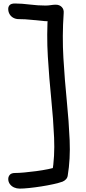

<svg xmlns="http://www.w3.org/2000/svg" viewBox="-20 -836 505 1121"><path d="M94.8 265.2Q77.6 265.2 62.6 258.6Q47.6 252 38 239.2Q28.4 226.4 28.2 209.8Q28 195.4 37.1 184.8Q46.2 174.2 66.8 174Q89 174 122.2 171Q155.4 168 191.9 163.1Q228.4 158.2 261.5 151.5Q294.6 144.8 315 137.2L284.6 173.4Q300.6 77.6 295.9 -31.3Q291.2 -140.2 279.1 -259.4Q267 -378.6 259.3 -505.7Q251.6 -632.8 260.6 -765L311.2 -713Q279 -709.6 241.8 -712.7Q204.6 -715.8 165.4 -720.1Q126.2 -724.4 89.2 -724.4Q72.2 -724.4 58.1 -732Q44 -739.6 36 -753.3Q28 -767 28 -784.2Q28.2 -798.2 37.2 -807Q46.2 -815.8 68 -815.6Q107.4 -815.4 154.4 -809.5Q201.4 -803.6 245.6 -803.6Q261.4 -803.6 276.8 -806.1Q292.2 -808.6 305.2 -808.6Q327.4 -808.6 340.7 -794.9Q354 -781.2 351.8 -759Q342.6 -625.4 350.2 -497.1Q357.8 -368.8 369.9 -247.9Q382 -127 386.7 -17.3Q391.4 92.4 375.4 189.4Q373.8 201.4 365.3 210.6Q356.8 219.8 345 224.6Q323.8 232.2 291 239.4Q258.2 246.6 221.2 252.4Q184.2 258.2 150.6 261.7Q117 265.2 94.8 265.2Z"/></svg>

Font: Shantell Sans Light
Style: Regular
Weight: 300
Designer: Stephen Nixon, Anya Danilova, Shantell Martin
Foundry: Arrow Type
Version: Version 1.011;[c5ecc13dd]